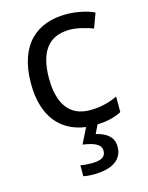

<svg xmlns="http://www.w3.org/2000/svg" viewBox="-118 -619 716 932"><g transform="rotate(-15 240.0 -153.0)"><path d="M382 139C382 88 343 64 295 53L316 10C368 8 405 -2 438 -19V-97C401 -80 357 -66 299 -66C198 -66 146 -137 146 -266C146 -400 197 -469 304 -469C341 -469 388 -456 420 -444L447 -517C415 -533 360 -546 306 -546C162 -546 55 -463 55 -265C55 -94 138 -8 259 8L220 86C271 93 311 106 311 141C311 174 285 185 237 185C218 185 196 183 184 180V235C195 238 214 240 234 240C332 240 382 203 382 139Z"/></g></svg>

Font: Noto Sans Hebrew Droid
Style: Bold
Weight: 700
Designer: Monotype Design Team
Foundry: Monotype Imaging Inc.
Version: Version 1.100